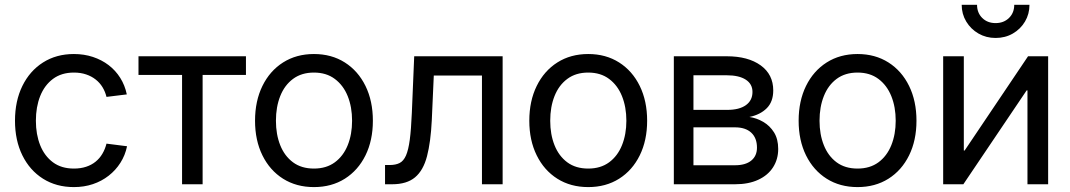

<svg xmlns="http://www.w3.org/2000/svg" viewBox="-20 -762 4423 794"><path d="M285.6 11.7Q212.9 11.7 158 -22.9Q103 -57.6 72.5 -119.6Q42 -181.6 42 -262.7Q42 -344.2 72.5 -406.5Q103 -468.8 158 -503.7Q212.9 -538.6 285.6 -538.6Q327.6 -538.6 364 -526.6Q400.4 -514.6 429.2 -492.7Q458 -470.7 477.3 -439.9Q496.6 -409.2 504.4 -371.6L420.4 -361.3Q415 -383.3 403.8 -401.6Q392.6 -419.9 375.5 -433.3Q358.4 -446.8 335.9 -454.3Q313.5 -461.9 285.6 -461.9Q234.4 -461.9 199.2 -435.8Q164.1 -409.7 146.2 -364.7Q128.4 -319.8 128.4 -262.7Q128.4 -206.1 146.2 -161.4Q164.1 -116.7 199 -90.8Q233.9 -64.9 285.6 -64.9Q313.5 -64.9 335.9 -72.3Q358.4 -79.6 375.2 -93.3Q392.1 -106.9 403.3 -126Q414.6 -145 420.4 -168L505.4 -157.2Q497.6 -119.6 478 -88.9Q458.5 -58.1 429.4 -35.4Q400.4 -12.7 364 -0.5Q327.6 11.7 285.6 11.7Z M732.9 0V-452.1H552.7V-529.3H997.1V-452.1H817.9V0Z M1278.3 11.7Q1205.6 11.7 1150.6 -22.9Q1095.7 -57.6 1065.2 -119.6Q1034.7 -181.6 1034.7 -262.7Q1034.7 -344.2 1065.2 -406.5Q1095.7 -468.8 1150.6 -503.7Q1205.6 -538.6 1278.3 -538.6Q1351.1 -538.6 1406 -503.7Q1460.9 -468.8 1491.5 -406.5Q1522 -344.2 1522 -262.7Q1522 -181.6 1491.5 -119.6Q1460.9 -57.6 1406 -22.9Q1351.1 11.7 1278.3 11.7ZM1278.3 -64.9Q1329.6 -64.9 1364.7 -90.8Q1399.9 -116.7 1418 -161.6Q1436 -206.5 1436 -262.7Q1436 -319.3 1418 -364.3Q1399.9 -409.2 1364.7 -435.5Q1329.6 -461.9 1278.3 -461.9Q1227.1 -461.9 1191.9 -435.8Q1156.7 -409.7 1138.9 -364.7Q1121.1 -319.8 1121.1 -262.7Q1121.1 -206.1 1138.9 -161.4Q1156.7 -116.7 1191.7 -90.8Q1226.6 -64.9 1278.3 -64.9Z M1572.3 0V-79.6H1591.8Q1616.2 -79.6 1632.6 -87.9Q1648.9 -96.2 1658.9 -118.9Q1668.9 -141.6 1674.6 -184.1Q1680.2 -226.6 1683.1 -294.9L1692.9 -529.3H2058.6V0H1973.1V-449.7H1773.9L1765.6 -264.2Q1761.2 -174.3 1745.8 -115.7Q1730.5 -57.1 1696.3 -28.6Q1662.1 0 1601.6 0Z M2412.6 11.7Q2339.8 11.7 2284.9 -22.9Q2230 -57.6 2199.5 -119.6Q2168.9 -181.6 2168.9 -262.7Q2168.9 -344.2 2199.5 -406.5Q2230 -468.8 2284.9 -503.7Q2339.8 -538.6 2412.6 -538.6Q2485.4 -538.6 2540.3 -503.7Q2595.2 -468.8 2625.7 -406.5Q2656.2 -344.2 2656.2 -262.7Q2656.2 -181.6 2625.7 -119.6Q2595.2 -57.6 2540.3 -22.9Q2485.4 11.7 2412.6 11.7ZM2412.6 -64.9Q2463.9 -64.9 2499 -90.8Q2534.2 -116.7 2552.2 -161.6Q2570.3 -206.5 2570.3 -262.7Q2570.3 -319.3 2552.2 -364.3Q2534.2 -409.2 2499 -435.5Q2463.9 -461.9 2412.6 -461.9Q2361.3 -461.9 2326.2 -435.8Q2291 -409.7 2273.2 -364.7Q2255.4 -319.8 2255.4 -262.7Q2255.4 -206.1 2273.2 -161.4Q2291 -116.7 2325.9 -90.8Q2360.8 -64.9 2412.6 -64.9Z M2766.6 0V-529.3H2985.4Q3073.7 -529.3 3125.7 -491.7Q3177.7 -454.1 3177.7 -388.2Q3177.7 -341.3 3150.9 -314.5Q3124 -287.6 3079.1 -278.3Q3108.9 -273.9 3136.2 -258.1Q3163.6 -242.2 3180.9 -214.6Q3198.2 -187 3198.2 -146Q3198.2 -103.5 3177 -70.3Q3155.8 -37.1 3115.7 -18.6Q3075.7 0 3019.5 0ZM2847.7 -78.6H3019.5Q3063 -78.6 3086.7 -97.9Q3110.4 -117.2 3110.4 -151.4Q3110.4 -191.4 3086.7 -213.4Q3063 -235.4 3019.5 -235.4H2847.7ZM2847.7 -307.6H2987.8Q3037.1 -307.6 3064.5 -327.1Q3091.8 -346.7 3091.8 -381.8Q3091.8 -414.6 3064 -432.6Q3036.1 -450.7 2985.4 -450.7H2847.7Z M3526.4 11.7Q3453.6 11.7 3398.7 -22.9Q3343.8 -57.6 3313.2 -119.6Q3282.7 -181.6 3282.7 -262.7Q3282.7 -344.2 3313.2 -406.5Q3343.8 -468.8 3398.7 -503.7Q3453.6 -538.6 3526.4 -538.6Q3599.1 -538.6 3654.1 -503.7Q3709 -468.8 3739.5 -406.5Q3770 -344.2 3770 -262.7Q3770 -181.6 3739.5 -119.6Q3709 -57.6 3654.1 -22.9Q3599.1 11.7 3526.4 11.7ZM3526.4 -64.9Q3577.6 -64.9 3612.8 -90.8Q3647.9 -116.7 3666 -161.6Q3684.1 -206.5 3684.1 -262.7Q3684.1 -319.3 3666 -364.3Q3647.9 -409.2 3612.8 -435.5Q3577.6 -461.9 3526.4 -461.9Q3475.1 -461.9 3439.9 -435.8Q3404.8 -409.7 3387 -364.7Q3369.1 -319.8 3369.1 -262.7Q3369.1 -206.1 3387 -161.4Q3404.8 -116.7 3439.7 -90.8Q3474.6 -64.9 3526.4 -64.9Z M4314.5 0H4229V-388.2H4225.6L3963.9 0H3880.4V-529.3H3965.8V-139.6H3969.2L4231.4 -529.3H4314.5ZM4097.2 -605Q4058.1 -605 4026.4 -623.3Q3994.6 -641.6 3975.8 -672.9Q3957 -704.1 3957 -742.2H4020.5Q4020.5 -709 4042 -687.7Q4063.5 -666.5 4097.2 -666.5Q4130.9 -666.5 4152.6 -687.7Q4174.3 -709 4174.3 -742.2H4237.3Q4237.3 -704.1 4218.8 -672.9Q4200.2 -641.6 4168.5 -623.3Q4136.7 -605 4097.2 -605Z"/></svg>

Font: Inter 24pt
Style: Regular
Weight: 400
Designer: Rasmus Andersson
Foundry: rsms
Version: Version 4.001;git-66647c0bb